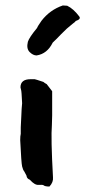

<svg xmlns="http://www.w3.org/2000/svg" viewBox="-20 -681 312 703"><path d="M210 -661 226 -660Q249 -649 270 -621Q278 -611 257 -604Q256 -601 246 -594Q224 -577 204 -556Q184 -535 173 -525Q153 -484 114 -478Q101 -478 88.5 -490.5Q76 -503 82 -528Q87 -544 116 -579Q116 -582 132 -605Q163 -645 210 -661ZM55 -361Q55 -391 92 -391H107Q109 -391 139 -381Q143 -377 151 -373L171 -347V-259Q171 -245 170 -223Q166 -177 174 -32Q176 -14 161 2Q144 2 139 -3Q135 -5 121 -4Q107 -3 89 -23Q78 -27 77 -38L69 -53Q64 -59 61 -71.5Q58 -84 54 -168Q54 -183 56 -191V-215Q57 -226 58 -255.5Q59 -285 61 -303Q59 -329 59 -338Q59 -347 55 -361Z"/></svg>

Font: Caveat Brush
Style: Regular
Weight: 400
Designer: Pablo Impallari
Foundry: Creative Lab NY
Version: Version 1.096; ttfautohint (v1.3)